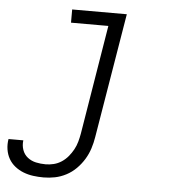

<svg xmlns="http://www.w3.org/2000/svg" viewBox="-97 -568 750 840"><g transform="rotate(5 278.0 -148.5)"><path d="M125 223Q102 223 79.5 220Q57 217 36.5 209Q16 201 -1 187.5Q-18 174 -28.5 155.5Q-39 137 -42.5 114.5Q-46 92 -42 69H23Q20 91 27 111Q34 131 50 143.5Q66 156 86.5 160.5Q107 165 129 165Q147 165 165 160.5Q183 156 199 145.5Q215 135 227.5 120Q240 105 249 88.5Q258 72 263 54Q268 36 271 19L350 -462H186V-520H426L335 28Q331 53 323 78Q315 103 301 126Q287 149 267.5 168.5Q248 188 224 200.5Q200 213 175 218Q150 223 125 223Z"/></g></svg>

Font: Iosevka Light Extended
Style: Italic
Weight: 300
Width: 7
Italic angle: -9°
Monospace: yes
Designer: Belleve Invis
Foundry: Belleve Invis
Version: Version 32.5.0; ttfautohint (v1.8.4)